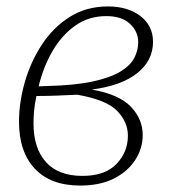

<svg xmlns="http://www.w3.org/2000/svg" viewBox="-20 -566 538 596"><path d="M229 10Q137 10 88 -42.5Q39 -95 39 -188Q39 -248 57 -311Q75 -374 110 -427.5Q145 -481 196.5 -513.5Q248 -546 315 -546Q377 -546 416 -516Q455 -486 455 -436Q455 -378 406 -339Q357 -300 265 -288Q350 -273 386.5 -234.5Q423 -196 423 -147Q423 -105 399.5 -69Q376 -33 333 -11.5Q290 10 229 10ZM310 -516Q255 -516 213 -486Q171 -456 142.5 -406.5Q114 -357 100 -298L126 -299Q212 -301 267.5 -313Q323 -325 354 -344Q385 -363 397 -386.5Q409 -410 409 -435Q409 -468 383.5 -492Q358 -516 310 -516ZM236 -20Q306 -20 341.5 -57Q377 -94 377 -145Q377 -187 344 -221.5Q311 -256 220 -272Q195 -271 163 -269.5Q131 -268 93 -268Q87 -238 85.5 -218.5Q84 -199 84 -183Q84 -106 122.5 -63Q161 -20 236 -20Z"/></svg>

Font: Noto Serif ExtraLight
Style: Italic
Weight: 200
Italic angle: -12°
Designer: Monotype Design Team
Foundry: Monotype Imaging Inc.
Version: Version 2.014; ttfautohint (v1.8.4.7-5d5b)